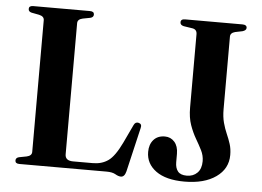

<svg xmlns="http://www.w3.org/2000/svg" viewBox="-51 -766 1156 848"><g transform="rotate(5 527.0 -342.0)"><path d="M319 -670.5 285 -664Q262.5 -659 262.5 -642V-60.5Q262.5 -32 298 -32H385.5Q425 -32 453.5 -52Q482 -72 511.5 -133.5L550 -215Q557 -230.5 571.5 -227Q587.5 -223 582.5 -205L536.5 -8.5Q530 16.5 514 16.5Q503 16.5 489 8.2Q475 0 449.5 0H62.5Q44 0 44 -14Q44 -26 58 -29.5L92 -36Q114.5 -41 114.5 -58V-642Q114.5 -659 92 -664L58 -670.5Q44 -674 44 -686Q44 -700 62.5 -700H314.5Q333 -700 333 -686Q333 -674 319 -670.5ZM987 -120.5Q987 -59.5 935 -22.8Q883 14 795 14Q713.5 14 669 -18.2Q624.5 -50.5 624.5 -103Q624.5 -136 642.5 -156.5Q660.5 -177 692.5 -177Q718.5 -177 735.2 -158Q752 -139 752 -105.5V-68Q752 -42.5 763.8 -27.8Q775.5 -13 803.5 -13Q832 -13 850 -31Q868 -49 868 -82.5Q868 -107.5 856.5 -130.5Q845 -153.5 830 -179Q815 -204.5 803.5 -237Q792 -269.5 792 -314V-639Q792 -660 772 -663.5L733 -669.5Q717 -673 717 -685.5Q717 -700 736 -700H990.5Q1010 -700 1010 -686Q1010 -675 993 -670L961 -663.5Q940 -658 940 -641.5V-320Q940 -285.5 947 -259.8Q954 -234 963.5 -212.5Q973 -191 980 -169.2Q987 -147.5 987 -120.5Z"/></g></svg>

Font: Fraunces 72pt SemiBold
Style: Regular
Weight: 600
Version: Version 1.000;[b76b70a41]